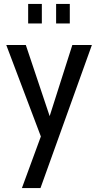

<svg xmlns="http://www.w3.org/2000/svg" viewBox="-20 -720 502 982"><path d="M187 242 450 -490H350L234 -126L112 -490H12L189 -22L92 242ZM267 -600H337V-700H267ZM124 -600H194V-700H124Z"/></svg>

Font: Cabin Condensed
Style: Regular
Weight: 400
Designer: Pablo Impallari
Foundry: Pablo Impallari. www.impallari.com Igino Marini. www.ikern.com
Version: Version 1.006